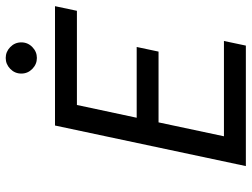

<svg xmlns="http://www.w3.org/2000/svg" viewBox="-124 -756 881 672"><g transform="rotate(-90 316.0 -420.5)"><path d="M70.2 0 212.2 -668H629.9L613.7 -591.3H284.1L239.4 -382.1H487.1L470.9 -305.6H223.2L174.5 -76.7H508.1L491.9 0ZM448.6 -731.4Q426.8 -731.4 410.4 -747.3Q394 -763.3 394 -785.9Q394 -808.6 410.4 -824.6Q426.8 -840.5 448.6 -840.5Q470.4 -840.5 486.8 -824.6Q503.2 -808.6 503.2 -785.9Q503.2 -763.3 486.8 -747.3Q470.4 -731.4 448.6 -731.4Z"/></g></svg>

Font: Atkinson Hyperlegible Mono ExtraLight
Style: Italic
Weight: 200
Italic angle: -12°
Monospace: yes
Designer: Elliott Scott, Megan Eiswerth, Linus Boman, Theodore Petrosky, Letters from Sweden
Foundry: Applied Design Works, Letters from Sweden
Version: Version 2.001